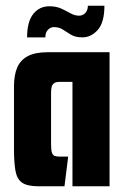

<svg xmlns="http://www.w3.org/2000/svg" viewBox="-20 -653 436 673"><path d="M116 0Q75 0 57 -13Q39 -26 34 -55.5Q29 -85 29 -132V-350Q29 -389 40 -415.5Q51 -442 77 -456Q103 -470 148 -470H364V0H234V-366H189Q177 -366 170.5 -362Q164 -358 161.5 -350Q159 -342 159 -328V-147Q159 -127 162 -118Q165 -109 171.5 -106.5Q178 -104 190 -104H219L206 0ZM75 -522Q75 -577 96.5 -604Q118 -631 153 -631Q177 -631 194.5 -623Q212 -615 227 -606.5Q242 -598 257 -598Q270 -598 279 -607.5Q288 -617 288 -633H346Q346 -574 322.5 -548Q299 -522 269 -522Q244 -522 228.5 -531.5Q213 -541 200 -549.5Q187 -558 168 -558Q158 -558 148.5 -549Q139 -540 139 -522Z"/></svg>

Font: Smooch Sans ExtraBold
Style: Regular
Weight: 800
Designer: Robert E. Leuschke
Foundry: Robert E. Leuschke
Version: Version 1.010